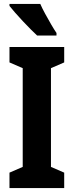

<svg xmlns="http://www.w3.org/2000/svg" viewBox="-20 -952 373 972"><path d="M305 0H28V-78L95 -107V-607L28 -636V-714H305V-636L238 -607V-107L305 -78ZM184 -932Q193 -911 208.5 -882.5Q224 -854 239.5 -827.5Q255 -801 266 -785V-772H168Q155 -784 135.5 -803.5Q116 -823 95 -845.5Q74 -868 56 -888.5Q38 -909 28 -922V-932Z"/></svg>

Font: Noto Sans Bengali ExtraCondensed
Style: Bold
Weight: 700
Width: 2
Designer: Joana Ranito - Universal Thirst; Jelle Bosma - Monotype Design Team
Foundry: Universal Thirst ehf.
Version: Version 3.000; ttfautohint (v1.8.4.7-5d5b)